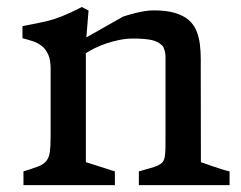

<svg xmlns="http://www.w3.org/2000/svg" viewBox="-20 -539 701 559"><path d="M48.3 -40Q75.2 -48.3 91.1 -54.4Q106.9 -60.5 115 -70.6Q123 -80.6 125.2 -97.2Q127.4 -113.8 127.4 -142.6V-338.4Q127.4 -364.3 120.4 -380.1Q113.3 -396 101.8 -405Q90.3 -414.1 75.7 -418.9Q61 -423.8 45.4 -427.7V-462.9Q67.9 -467.3 84.2 -470.5Q100.6 -473.6 113.8 -476.8Q127 -480 138.2 -483.6Q149.4 -487.3 161.1 -491.9Q172.9 -496.6 186.5 -502.9Q200.2 -509.3 218.3 -518.6L237.8 -508.3L231.4 -430.2Q248 -439.5 266.1 -449.7Q281.7 -458.5 300.5 -469.2Q319.3 -480 338.4 -490.7Q343.3 -492.2 352.5 -495.1Q361.8 -498 373.8 -501Q385.7 -503.9 399.7 -506.3Q413.6 -508.8 427.2 -508.8Q464.4 -508.8 489 -501.5Q513.7 -494.1 528.8 -481.2Q543.9 -468.3 551.5 -450.2Q559.1 -432.1 561.8 -411.1Q564.5 -390.1 564.5 -366.5Q564.5 -342.8 564.5 -318.4L564.9 -66.9Q583.5 -60.1 599.6 -54.7Q613.8 -49.8 627.4 -45.7Q641.1 -41.5 648.4 -40V0H384.3V-40Q404.3 -45.9 418 -49.6Q431.6 -53.2 440.2 -57.4Q448.7 -61.5 453.4 -67.1Q458 -72.8 459.7 -82.3Q461.4 -91.8 461.7 -106.4Q461.9 -121.1 461.9 -143.6V-373.5Q461.9 -383.3 459.2 -392.6Q456.5 -401.9 452.6 -406.2Q446.8 -411.6 440.2 -415.5Q433.6 -419.4 423.8 -421.9Q414.1 -424.3 400.4 -425.5Q386.7 -426.8 367.7 -426.8Q347.2 -426.8 327.1 -422.6Q307.1 -418.5 289.1 -412.4Q271 -406.2 255.9 -398.7Q240.7 -391.1 230 -384.3V-66.9L314.5 -40V0H48.3Z"/></svg>

Font: Donegal One
Style: Regular
Weight: 400
Designer: Gary Lonergan
Foundry: Sorkin Type Co.
Version: Version 1.004